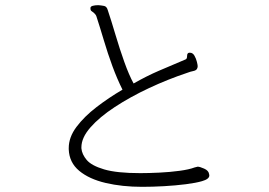

<svg xmlns="http://www.w3.org/2000/svg" viewBox="-20 -730 1040 743"><path d="M745 -85Q753 -85 770 -77.5Q787 -70 789 -57Q789 -56 789.5 -54.5Q790 -53 790 -51Q790 -37 762 -29Q738 -22 698.5 -17Q659 -12 614.5 -9.5Q570 -7 530 -7Q453 -7 389 -22Q325 -37 286.5 -69Q248 -101 246 -152V-157Q246 -199 276 -239Q306 -279 353.5 -315.5Q401 -352 454 -383Q433 -425 415 -474Q397 -523 382 -573.5Q367 -624 353 -667Q352 -671 347 -676.5Q342 -682 337 -685Q332 -688 331 -691Q330 -694 330 -699Q330 -705 339 -707.5Q348 -710 361 -710Q373 -709 383 -707Q393 -705 397 -691Q411 -649 427 -595Q443 -541 461 -490.5Q479 -440 497 -407Q548 -436 594.5 -456Q641 -476 698 -500Q704 -502 704 -513.5Q704 -525 712 -526H715Q726 -526 732.5 -514.5Q739 -503 742 -490.5Q745 -478 745 -474Q745 -468 742 -463Q738 -457 727.5 -455Q717 -453 704 -448Q629 -423 556.5 -389Q484 -355 424.5 -316Q365 -277 330 -237Q295 -197 295 -160V-156Q297 -133 315.5 -111Q334 -89 383 -74.5Q432 -60 523 -60Q556 -60 597 -62Q638 -64 675 -69Q712 -74 733 -82Z"/></svg>

Font: Moon Stars Kai T Light
Style: Regular
Weight: 300
Designer: GuiWonder
Version: Version 1.101